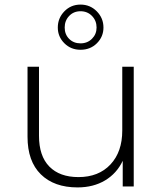

<svg xmlns="http://www.w3.org/2000/svg" viewBox="-20 -813 709 837"><path d="M100 -217V-522H150V-221Q150 -133 195 -87Q240 -41 322 -41Q410 -41 461.5 -96Q513 -151 513 -244V-522H563V0H515V-112Q489 -57 438 -26.5Q387 4 318 4Q216 4 158 -53Q100 -110 100 -217ZM232 -693Q232 -734 260.5 -763.5Q289 -793 331 -793Q373 -793 402 -763.5Q431 -734 431 -693Q431 -653 402.5 -624.5Q374 -596 331 -596Q289 -596 260.5 -624.5Q232 -653 232 -693ZM401 -693Q401 -723 381 -743.5Q361 -764 331 -764Q301 -764 281.5 -743.5Q262 -723 262 -693Q262 -663 281.5 -643.5Q301 -624 331 -624Q361 -624 381 -644Q401 -664 401 -693Z"/></svg>

Font: Goldbeck Next Light
Style: Regular
Weight: 300
Designer: Julieta Ulanovsky
Foundry: Julieta Ulanovsky
Version: Version 7.200